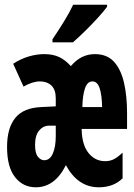

<svg xmlns="http://www.w3.org/2000/svg" viewBox="-20 -786 570 816"><path d="M132 10Q78 10 44 -33Q10 -76 10 -161Q10 -242 45 -285Q80 -328 156 -331L217 -334V-368Q217 -405 198.5 -422.5Q180 -440 150 -440Q118 -440 80 -418L36 -515Q68 -536 102 -546Q136 -556 168 -556Q205 -556 231.5 -543.5Q258 -531 281 -505Q324 -556 383 -556Q435 -556 464.5 -523.5Q494 -491 507 -434.5Q520 -378 520 -306V-238H327Q328 -171 356 -136Q384 -101 427 -101Q449 -101 466 -110.5Q483 -120 501 -137V-28Q462 10 400 10Q311 10 260 -84Q213 10 132 10ZM414 -331Q413 -382 403.5 -411Q394 -440 373 -440Q351 -440 341 -410Q331 -380 330 -331ZM168 -105Q192 -105 204.5 -133.5Q217 -162 217 -208V-252H189Q164 -252 146.5 -231.5Q129 -211 129 -170Q129 -135 141 -120Q153 -105 168 -105ZM203 -619Q228 -656 251.5 -694Q275 -732 291 -766H435V-757Q421 -738 395.5 -710Q370 -682 341.5 -654Q313 -626 290 -606H203Z"/></svg>

Font: Noto Sans Mono Condensed
Style: Bold
Weight: 700
Width: 3
Designer: Monotype Design Team
Foundry: Monotype Imaging Inc.
Version: Version 2.014